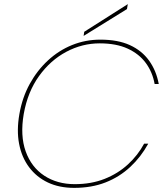

<svg xmlns="http://www.w3.org/2000/svg" viewBox="-20 -903 809 930"><path d="M74 -351Q88 -431 124 -496.5Q160 -562 212.5 -610.5Q265 -659 329.5 -685Q394 -711 466 -711Q551 -711 609 -684.5Q667 -658 702 -609.5Q737 -561 749 -496H729Q719 -553 686.5 -597.5Q654 -642 598.5 -667.5Q543 -693 463 -693Q378 -693 301 -652Q224 -611 169 -534.5Q114 -458 95 -351Q77 -246 104.5 -169.5Q132 -93 194.5 -52Q257 -11 342 -11Q422 -11 486.5 -36.5Q551 -62 599.5 -106.5Q648 -151 678 -207H698Q663 -143 611 -94.5Q559 -46 491.5 -19.5Q424 7 339 7Q267 7 212 -19Q157 -45 121 -93Q85 -141 72.5 -206.5Q60 -272 74 -351ZM388 -749 599 -883 595 -859 385 -729Z"/></svg>

Font: Poppins Variable
Style: Italic
Weight: 100
Italic angle: -10°
Designer: Jonny Pinhorn
Foundry: Indian Type Foundry
Version: Version 6.000